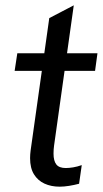

<svg xmlns="http://www.w3.org/2000/svg" viewBox="-20 -693 386 721"><path d="M204 8Q172 8 147 -3.5Q122 -15 107.5 -38.5Q93 -62 93 -99Q93 -106 93.5 -113.5Q94 -121 95 -128L165 -625L257 -673L183 -146Q182 -139 181.5 -131.5Q181 -124 181 -116Q181 -89 191.5 -75.5Q202 -62 227 -62Q239 -62 254.5 -64.5Q270 -67 287 -73L277 -3Q258 2 239 5Q220 8 204 8ZM35 -427 45 -493H346L337 -427Z"/></svg>

Font: Hanken Grotesk
Style: Italic
Weight: 400
Italic angle: -8°
Designer: Alfredo Marco Pradil
Foundry: Hanken Design Co.
Version: Version 3.013